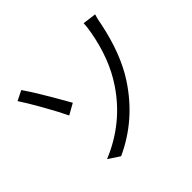

<svg xmlns="http://www.w3.org/2000/svg" viewBox="-167 -943 1188 1188"><g transform="rotate(-45 427.0 -349.0)"><path d="M273.4 24.4C418.9 -42 537.1 -144.5 627.9 -284.2C689.5 -378.9 734.4 -497.1 763.7 -639.6C767.6 -665 773.4 -688.5 780.3 -710L691.4 -721.7C691.4 -705.1 688.5 -679.7 682.6 -646.5C659.2 -517.6 617.2 -407.2 555.7 -315.4C467.8 -182.6 348.6 -85.9 199.2 -24.4ZM61.5 -669.9C83 -637.7 111.3 -590.8 145.5 -530.3C179.7 -469.7 206.1 -419.9 224.6 -380.9L295.9 -420.9C219.7 -555.7 163.1 -649.4 126 -702.1Z"/></g></svg>

Font: Gen Shin Gothic P Normal
Style: Regular
Weight: 300
Designer: [Source Han Sans]
Ryoko NISHIZUKA  (kana & ideographs); Paul D. Hunt (Latin, Greek & Cyrillic); Wenlong ZHANG  (bopomofo
Version: Version 1.002.20150607